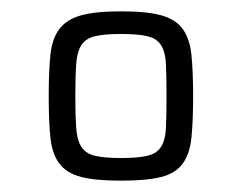

<svg xmlns="http://www.w3.org/2000/svg" viewBox="-20 -716 427 339"><path d="M194 -397Q149 -397 123.5 -403.5Q98 -410 85 -427Q72 -444 69 -473Q66 -502 66 -546Q66 -590 69 -619Q72 -648 85 -665Q98 -682 123.5 -689Q149 -696 194 -696Q239 -696 264.5 -689Q290 -682 302.5 -665Q315 -648 318 -619Q321 -590 321 -546Q321 -502 318 -473Q315 -444 302.5 -427Q290 -410 264.5 -403.5Q239 -397 194 -397ZM194 -437Q224 -437 240.5 -441Q257 -445 264.5 -457Q272 -469 273 -490.5Q274 -512 274 -546Q274 -581 273 -602.5Q272 -624 264.5 -636Q257 -648 240.5 -652Q224 -656 194 -656Q164 -656 147.5 -652Q131 -648 123.5 -636Q116 -624 114.5 -602.5Q113 -581 113 -546Q113 -512 114.5 -490.5Q116 -469 123.5 -457Q131 -445 147.5 -441Q164 -437 194 -437Z"/></svg>

Font: Azeri Sans Light
Style: Regular
Weight: 300
Designer: Hector Gatti & Omnibus-Type (original fonts) / Cristiano Sobral (main changes and remastering)
Version: Version 1.000; ttfautohint (v1.6)